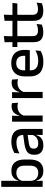

<svg xmlns="http://www.w3.org/2000/svg" viewBox="1158 -1860 714 3070"><g transform="rotate(-90 1515.0 -325.0)"><path d="M316.5 11Q273 11 241.5 -2.8Q210 -16.5 190.2 -41.8Q170.5 -67 161.5 -100.5H129L157.5 -193Q159.5 -152 176 -124.8Q192.5 -97.5 221 -84Q249.5 -70.5 286 -70.5Q342 -70.5 371.5 -103.2Q401 -136 401 -201V-292.5Q401 -355.5 371.2 -388Q341.5 -420.5 285 -420.5Q250.5 -420.5 224 -407.5Q197.5 -394.5 180.2 -372.2Q163 -350 156 -321.5L134.5 -388.5H162.5Q171 -419.5 189.2 -444.8Q207.5 -470 239.5 -485Q271.5 -500 320.5 -500Q408 -500 453.8 -445Q499.5 -390 499.5 -284.5V-207Q499.5 -100.5 453 -44.8Q406.5 11 316.5 11ZM62 0V-662H159.5V-506L157 -365.5L157.5 -348.5V-145.5L156 -114.5L160 0Z M891 0 895 -116 891.5 -131V-285L892 -309.5Q892 -366 863.2 -392.5Q834.5 -419 771 -419Q719.5 -419 675.5 -404.5Q631.5 -390 596 -371L605 -453Q625 -464.5 652 -475.5Q679 -486.5 713 -493.5Q747 -500.5 787.5 -500.5Q843 -500.5 881.5 -487.2Q920 -474 943.5 -449Q967 -424 977.8 -389Q988.5 -354 988.5 -311V0ZM725.5 11Q653 11 614.5 -24.8Q576 -60.5 576 -126.5V-141.5Q576 -211.5 619.2 -245.2Q662.5 -279 755.5 -292L902.5 -313L908 -242L767 -222Q716.5 -215 695 -197.8Q673.5 -180.5 673.5 -147V-140Q673.5 -106.5 694.2 -88.5Q715 -70.5 757.5 -70.5Q796.5 -70.5 824.5 -83.5Q852.5 -96.5 870 -118.2Q887.5 -140 894 -166.5L907.5 -101H889.5Q881.5 -71 863 -45.5Q844.5 -20 811.2 -4.5Q778 11 725.5 11Z M1198.5 -295.5 1177.5 -372H1201.5Q1217 -430 1253.5 -463.2Q1290 -496.5 1353 -496.5Q1368 -496.5 1379.8 -494.2Q1391.5 -492 1401 -489L1407 -393.5Q1395 -397.5 1380 -399.8Q1365 -402 1347.5 -402Q1294 -402 1255 -374.5Q1216 -347 1198.5 -295.5ZM1104.5 0V-489H1200L1195.5 -346.5L1202.5 -339.5V0Z M1575.5 -295.5 1554.5 -372H1578.5Q1594 -430 1630.5 -463.2Q1667 -496.5 1730 -496.5Q1745 -496.5 1756.8 -494.2Q1768.5 -492 1778 -489L1784 -393.5Q1772 -397.5 1757 -399.8Q1742 -402 1724.5 -402Q1671 -402 1632 -374.5Q1593 -347 1575.5 -295.5ZM1481.5 0V-489H1577L1572.5 -346.5L1579.5 -339.5V0Z M2061.5 11.5Q1944.5 11.5 1886.2 -44.2Q1828 -100 1828 -205V-285Q1828 -388.5 1882.2 -445.2Q1936.5 -502 2040.5 -502Q2111 -502 2158 -476.2Q2205 -450.5 2228.5 -403.5Q2252 -356.5 2252 -292V-273.5Q2252 -256.5 2250.5 -239Q2249 -221.5 2246.5 -205.5H2156.5Q2157.5 -231.5 2157.8 -254.5Q2158 -277.5 2158 -296.5Q2158 -337 2145 -365Q2132 -393 2106 -407.8Q2080 -422.5 2040.5 -422.5Q1982 -422.5 1953.5 -389.2Q1925 -356 1925 -294.5V-248.5L1925.5 -237V-193.5Q1925.5 -166 1933.8 -143.5Q1942 -121 1960.2 -104.8Q1978.5 -88.5 2007.5 -79.8Q2036.5 -71 2078 -71Q2125 -71 2166.2 -83Q2207.5 -95 2244 -115L2235 -31.5Q2202 -12 2158.2 -0.2Q2114.5 11.5 2061.5 11.5ZM1880 -205.5V-279H2226.5V-205.5Z M2536.5 10Q2478 10 2442.5 -7.8Q2407 -25.5 2391 -61.2Q2375 -97 2375 -150.5V-449.5H2472V-162Q2472 -117 2492.5 -96Q2513 -75 2561.5 -75Q2590.5 -75 2617 -81Q2643.5 -87 2666 -98L2657.5 -15Q2633.5 -3 2602 3.5Q2570.5 10 2536.5 10ZM2298.5 -405V-483H2661.5L2653 -405ZM2376 -474.5 2375.5 -609 2473.5 -620.5 2469.5 -474.5Z M2878 10Q2819.5 10 2784 -7.8Q2748.5 -25.5 2732.5 -61.2Q2716.5 -97 2716.5 -150.5V-449.5H2813.5V-162Q2813.5 -117 2834 -96Q2854.5 -75 2903 -75Q2932 -75 2958.5 -81Q2985 -87 3007.5 -98L2999 -15Q2975 -3 2943.5 3.5Q2912 10 2878 10ZM2640 -405V-483H3003L2994.5 -405ZM2717.5 -474.5 2717 -609 2815 -620.5 2811 -474.5Z"/></g></svg>

Font: Anek Bangla Medium Medium
Style: Regular
Weight: 500
Version: Version 1.003